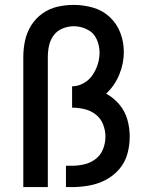

<svg xmlns="http://www.w3.org/2000/svg" viewBox="-20 -763 616 783"><path d="M75 0H175V-530Q175 -554 180 -577Q185 -600 199 -619Q213 -638 235.5 -647Q258 -656 281 -656Q309 -656 335.5 -643Q362 -630 374 -603.5Q386 -577 386 -549Q386 -524 378.5 -500.5Q371 -477 357 -456.5Q343 -436 320.5 -423.5Q298 -411 274 -411V-324Q299 -324 324.5 -318Q350 -312 370.5 -296Q391 -280 400.5 -255.5Q410 -231 410 -206Q410 -180 400.5 -155.5Q391 -131 370.5 -115Q350 -99 324.5 -93Q299 -87 274 -87H249V0H274Q309 0 344.5 -6.5Q380 -13 411.5 -29.5Q443 -46 466.5 -73.5Q490 -101 499.5 -135.5Q509 -170 509 -206Q509 -241 499.5 -275Q490 -309 467 -336.5Q444 -364 413 -381Q448 -414 466.5 -459Q485 -504 485 -551Q485 -591 471 -628.5Q457 -666 427.5 -693.5Q398 -721 359 -732Q320 -743 281 -743Q247 -743 214 -735.5Q181 -728 153 -708Q125 -688 107 -659Q89 -630 82 -597Q75 -564 75 -530Z"/></svg>

Font: Iosevka Sparkle Medium
Style: Regular
Weight: 500
Designer: Belleve Invis
Foundry: Belleve Invis
Version: Version 4.5.0; ttfautohint (v1.8.3)